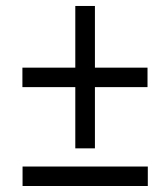

<svg xmlns="http://www.w3.org/2000/svg" viewBox="-20 -620 540 640"><path d="M55.2 0V-64.9H472.7V0ZM296.4 -394.5H471.7V-329.6H296.4V-125.5H231V-329.6H54.7V-394.5H231V-600.1H296.4Z"/></svg>

Font: Open Sans SemiCondensed
Style: Italic
Weight: 400
Width: 4
Italic angle: -12°
Designer: Monotype Design Team
Foundry: Monotype Imaging Inc.
Version: Version 3.000